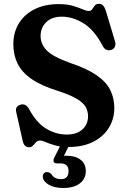

<svg xmlns="http://www.w3.org/2000/svg" viewBox="-20 -734 652 979"><path d="M329.5 15.5Q290 15.5 261 7.2Q232 -1 213.2 -9.2Q194.5 -17.5 185 -17.5Q172 -17.5 164 -9Q156 -0.5 148.2 8.2Q140.5 17 128.5 17Q102.5 17 95.5 -16.5L62.5 -164Q56.5 -191.5 84 -200Q110.5 -208.5 128 -178.5Q166 -107.5 215.8 -77.8Q265.5 -48 320 -48Q371 -48 399.8 -73.8Q428.5 -99.5 429 -140Q429 -167 416.8 -188.8Q404.5 -210.5 371.2 -230.2Q338 -250 275 -270.5Q190 -297 140.5 -331.5Q91 -366 69.5 -410Q48 -454 48 -509Q48 -569 76.5 -615.2Q105 -661.5 156.8 -687.2Q208.5 -713 278.5 -713Q322 -713 351.5 -704.2Q381 -695.5 400.5 -686.8Q420 -678 433 -678Q444 -678 450.2 -687.2Q456.5 -696.5 463.2 -705.5Q470 -714.5 484 -714.5Q497.5 -714.5 506 -705.5Q514.5 -696.5 521.5 -673L566.5 -523Q571.5 -507 565.5 -495Q559.5 -483 545.5 -479Q518.5 -471.5 503.5 -500Q461.5 -580.5 406.5 -614.8Q351.5 -649 294.5 -649Q245 -649 216 -621.2Q187 -593.5 187 -550.5Q187 -508.5 219 -476.2Q251 -444 339.5 -412.5Q424.5 -384 473.2 -350Q522 -316 542.5 -274.5Q563 -233 563 -182Q562.5 -127.5 535.2 -82.8Q508 -38 455.8 -11.2Q403.5 15.5 329.5 15.5ZM295.5 -7.5H339.5L306 60.5Q311.5 60 318 60Q365 60 391.2 80.8Q417.5 101.5 417.5 138.5Q417.5 177.5 387.2 201Q357 224.5 302.5 224.5Q256.5 224.5 228 207.5Q199.5 190.5 198 167Q198 156.5 203.8 150Q209.5 143.5 218.5 143.5Q226 143 231.8 146.2Q237.5 149.5 242.5 154.5Q250.5 168 263.2 173.8Q276 179.5 291.5 179.5Q329.5 179.5 329.5 138Q329.5 99 287 99H270.5Q257.5 99 254 91Q250.5 83 256 71.5Z"/></svg>

Font: Fraunces 9pt S050 SemiBold
Style: Regular
Weight: 600
Version: Version 1.000; ttfautohint (v1.8.3)